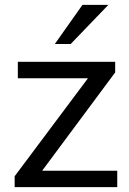

<svg xmlns="http://www.w3.org/2000/svg" viewBox="-20 -766 530 786"><path d="M40 0V-44.5L340 -445.5H53V-513H451.5V-469.5L152.5 -67H460V0ZM204.5 -586 317.5 -746H423.5L269.5 -586Z"/></svg>

Font: Mooli
Style: Regular
Weight: 400
Designer: Vernon Adams
Foundry: Vernon Adams
Version: Version 1.000; ttfautohint (v1.8.4.7-5d5b);gftools[0.9.33]